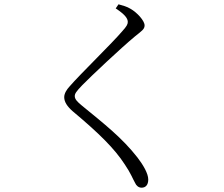

<svg xmlns="http://www.w3.org/2000/svg" viewBox="-20 -812 1040 891"><path d="M517 -773C561 -744 573 -726 573 -710C573 -699 567 -689 549 -669C501 -612 353 -469 303 -411C289 -396 278 -378 278 -361C278 -339 292 -318 317 -296C440 -193 511 -123 559 -49C587 -8 596 18 607 37C612 49 623 59 637 59C656 59 668 46 668 21C668 -7 644 -47 618 -81C547 -172 465 -236 360 -322C338 -340 327 -352 327 -366C327 -377 333 -387 362 -417C403 -459 539 -587 605 -642C637 -668 651 -676 651 -694C651 -716 616 -754 586 -771C568 -782 551 -786 530 -792Z"/></svg>

Font: Noto Serif HK Light
Style: Regular
Weight: 300
Designer: Ryoko NISHIZUKA 西塚涼子 (kana & ideographs); Frank Grießhammer (Latin, Greek & Cyrillic); Wenlong ZHANG 张文龙 (bopomofo); San
Foundry: Adobe
Version: Version 2.001;hotconv 1.1.0;makeotfexe 2.6.0